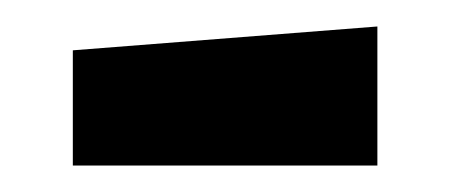

<svg xmlns="http://www.w3.org/2000/svg" viewBox="-20 -348 353 145"><path d="M35 -310 265 -328V-223H35Z"/></svg>

Font: Faustina VF Beta
Style: Regular
Weight: 400
Designer: Alfonso Garcia
Foundry: Omnibus-Type
Version: Version 1.006